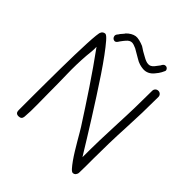

<svg xmlns="http://www.w3.org/2000/svg" viewBox="-224 -980 1139 1139"><g transform="rotate(45 345.5 -410.0)"><path d="M611 -668Q611 -533 604 -401.5Q597 -270 597 -135V-77Q597 -48 596 -19Q596 -8 589 1Q582 10 570 10Q562 10 549 -4.5Q536 -19 520 -41.5Q504 -64 487.5 -91Q471 -118 456 -143.5Q441 -169 429.5 -189Q418 -209 412 -218Q346 -321 279.5 -420.5Q213 -520 141 -619Q142 -599 140 -579L136 -539Q130 -460 132 -381.5Q134 -303 134 -224Q134 -175 135 -124Q136 -73 132 -24Q130 0 105 0Q80 0 80 -26V-158Q80 -207 80.5 -264.5Q81 -322 81.5 -380.5Q82 -439 83.5 -494Q85 -549 87 -592Q89 -635 92 -663Q95 -691 99 -695Q101 -702 108.5 -706.5Q116 -711 123 -711Q133 -711 155.5 -685Q178 -659 209 -617Q240 -575 276.5 -520.5Q313 -466 349.5 -409Q386 -352 420.5 -297.5Q455 -243 482 -199Q509 -155 526 -127.5Q543 -100 545 -97Q545 -242 552 -383Q559 -524 559 -668Q559 -679 566.5 -686.5Q574 -694 585 -694Q596 -694 603.5 -686.5Q611 -679 611 -668ZM531 -806Q528 -799 521 -785.5Q514 -772 497 -752Q469 -718 429 -721Q415 -722 398 -727Q381 -732 364 -743L309 -775Q285 -786 272 -786Q254 -786 238 -767L228 -755L216 -739Q214 -736 211.5 -732Q209 -728 207 -726Q200 -718 192 -718.5Q184 -719 178 -724.5Q172 -730 170.5 -739Q169 -748 176 -757Q181 -762 186 -771Q191 -777 199 -786Q207 -795 206 -796Q232 -823 261 -828Q273 -830 292 -825.5Q311 -821 329 -813Q331 -812 333.5 -810Q336 -808 340 -806Q344 -804 347.5 -801Q351 -798 357 -795L384 -780Q413 -763 430 -763Q448 -761 465 -780L488 -810Q495 -825 503.5 -828Q512 -831 519 -828Q526 -825 529.5 -818Q533 -811 531 -806Z"/></g></svg>

Font: Wynona
Style: Regular
Weight: 400
Italic angle: -12°
Designer: Kanati
Foundry: Kanati and Michael Everson
Version: Version 2.000